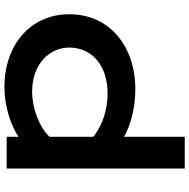

<svg xmlns="http://www.w3.org/2000/svg" viewBox="-14 -612 862 875"><g transform="rotate(-90 417.5 -175.0)"><path d="M231 -41.5C282.2 -11.2 364.3 10.3 447.8 10.3C643.6 10.3 789.6 -107.4 789.6 -290.5C789.6 -466.3 651.9 -586.4 456.5 -586.4C372.6 -586.4 282.2 -557.6 231 -522V-576.2H86.4V235.4H231ZM231 -181.2V-380.9C277.8 -428.7 360.4 -460 438 -460C560.5 -460 637.7 -382.8 637.7 -290.5C637.7 -191.9 561 -116.2 428.7 -116.2C363.3 -116.2 289.6 -134.8 231 -181.2Z"/></g></svg>

Font: Krona One
Style: Regular
Weight: 400
Designer: Yvonne Schüttler
Foundry: Yvonne Schüttler
Version: Version 1.002